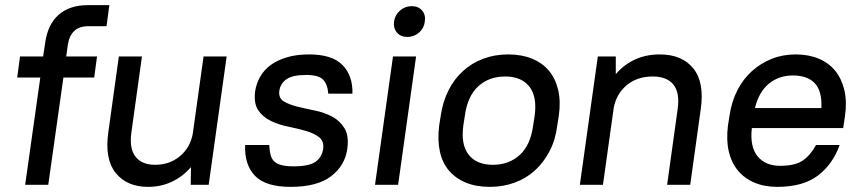

<svg xmlns="http://www.w3.org/2000/svg" viewBox="-20 -720 3351 748"><path d="M58 -500H148L156 -553Q166 -625 208.5 -662.5Q251 -700 323 -700H406L395 -618H324Q255 -618 244 -544L238 -500H358L347 -418H227L168 0H78L137 -418H47Z M557 8Q474 8 430.5 -46.5Q387 -101 402 -205L443 -500H533L492 -205Q483 -141 508 -109.5Q533 -78 584 -78Q641 -78 681 -111.5Q721 -145 731 -199L773 -500H863L793 0H723L724 -69Q692 -32 649.5 -12Q607 8 557 8Z M1112 8Q1015 8 973.5 -35Q932 -78 935 -155H1029Q1030 -133 1034 -117Q1038 -101 1048.5 -91Q1059 -81 1077.5 -76.5Q1096 -72 1123 -72Q1184 -72 1209 -89.5Q1234 -107 1239 -140Q1243 -170 1223 -185.5Q1203 -201 1171.5 -210Q1140 -219 1103 -226.5Q1066 -234 1035 -249Q1004 -264 986 -290.5Q968 -317 974 -365Q979 -396 994 -422Q1009 -448 1035 -467Q1061 -486 1098.5 -497Q1136 -508 1184 -508Q1274 -508 1314.5 -466.5Q1355 -425 1353 -355H1259Q1256 -392 1238.5 -410Q1221 -428 1173 -428Q1119 -428 1095.5 -411Q1072 -394 1068 -365Q1065 -338 1085 -325.5Q1105 -313 1137 -305Q1169 -297 1206 -289.5Q1243 -282 1273.5 -266Q1304 -250 1322 -220.5Q1340 -191 1333 -140Q1324 -75 1270 -33.5Q1216 8 1112 8Z M1511 -500H1601L1531 0H1441ZM1567 -576Q1541 -576 1526.5 -593Q1512 -610 1515 -636Q1519 -662 1538.5 -679Q1558 -696 1584 -696Q1610 -696 1624.5 -679Q1639 -662 1635 -636Q1632 -610 1612.5 -593Q1593 -576 1567 -576Z M1888 8Q1835 8 1795 -8.5Q1755 -25 1729 -55.5Q1703 -86 1693.5 -130.5Q1684 -175 1691 -231L1697 -269Q1705 -324 1727.5 -368.5Q1750 -413 1784.5 -444Q1819 -475 1863.5 -491.5Q1908 -508 1960 -508Q2012 -508 2052.5 -491.5Q2093 -475 2118.5 -444.5Q2144 -414 2154.5 -369.5Q2165 -325 2157 -269L2151 -231Q2144 -175 2121 -131Q2098 -87 2064 -56Q2030 -25 1985 -8.5Q1940 8 1888 8ZM1900 -78Q1963 -78 2005 -116.5Q2047 -155 2057 -231L2063 -269Q2073 -344 2042 -383Q2011 -422 1948 -422Q1885 -422 1843 -383.5Q1801 -345 1791 -269L1785 -231Q1775 -156 1806 -117Q1837 -78 1900 -78Z M2309 -500H2379V-431Q2410 -468 2453.5 -488Q2497 -508 2550 -508Q2637 -508 2681 -453.5Q2725 -399 2710 -295L2669 0H2579L2620 -295Q2629 -359 2603.5 -390.5Q2578 -422 2523 -422Q2462 -422 2421.5 -388Q2381 -354 2371 -300L2329 0H2239Z M3008 8Q2958 8 2919 -8.5Q2880 -25 2854.5 -56Q2829 -87 2819 -131Q2809 -175 2816 -231L2822 -269Q2830 -324 2852.5 -368Q2875 -412 2909.5 -443Q2944 -474 2987 -491Q3030 -508 3080 -508Q3130 -508 3169.5 -491.5Q3209 -475 3234 -444Q3259 -413 3269.5 -368.5Q3280 -324 3272 -269L3265 -221H2909Q2901 -148 2931.5 -111Q2962 -74 3019 -74Q3078 -74 3108 -95Q3138 -116 3159 -155H3251Q3225 -81 3167 -36.5Q3109 8 3008 8ZM3069 -426Q3015 -426 2976 -394.5Q2937 -363 2921 -299H3180Q3183 -365 3154.5 -395.5Q3126 -426 3069 -426Z"/></svg>

Font: Retni Sans Medium
Style: Italic
Weight: 500
Italic angle: -8°
Designer: Vitaly Kuzmin
Foundry: ParaType Ltd.
Version: Version 1.00;June 10, 2019;FontCreator 11.5.0.2425 64-bit; t